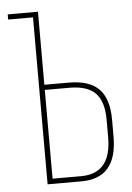

<svg xmlns="http://www.w3.org/2000/svg" viewBox="-51 -739 535 778"><g transform="rotate(-5 216.0 -350.0)"><path d="M133 -403H233Q316 -403 355 -363Q394 -323 394 -239V-169Q394 0 249 0H111V-679H10V-700H133ZM133 -21H249Q372 -21 372 -168V-240Q372 -314 339 -348Q306 -382 233 -382H133Z"/></g></svg>

Font: Bebas Neue Light
Style: Regular
Weight: 300
Designer: Ryoichi Tsunekawa
Foundry: Ryoichi Tsunekawa
Version: Version 1.003;PS 001.003;hotconv 1.0.70;makeotf.lib2.5.58329